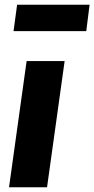

<svg xmlns="http://www.w3.org/2000/svg" viewBox="-20 -788 397 808"><path d="M357 -768H52L37 -657H343ZM178 0 252 -531H92L18 0Z"/></svg>

Font: Fira Sans OT
Style: Bold Italic
Weight: 700
Italic angle: -8°
Designer: Carrois Corporate & Edenspiekermann
Foundry: Carrois Corporate GbR & Edenspiekermann AG
Version: Version 2.001